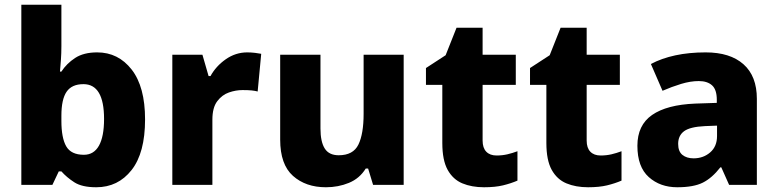

<svg xmlns="http://www.w3.org/2000/svg" viewBox="-20 -780 3281 810"><path d="M239 -585Q239 -555 237 -527.5Q235 -500 233 -478H239Q261 -512 297 -535.5Q333 -559 390 -559Q479 -559 535.5 -486.5Q592 -414 592 -276Q592 -135 535 -62.5Q478 10 386 10Q326 10 293.5 -11Q261 -32 239 -57H228L201 0H70V-760H239ZM332 -425Q283 -425 261 -393Q239 -361 239 -292V-270Q239 -198 259.5 -162.5Q280 -127 334 -127Q376 -127 397.5 -165.5Q419 -204 419 -278Q419 -425 332 -425Z M1023 -559Q1039 -559 1056 -557Q1073 -555 1082 -553L1067 -394Q1056 -397 1041.5 -398.5Q1027 -400 1003 -400Q975 -400 946 -390Q917 -380 896.5 -353Q876 -326 876 -275V0H707V-549H834L860 -459H868Q891 -501 932.5 -530Q974 -559 1023 -559Z M1683 -549V0H1554L1533 -69H1523Q1497 -27 1452 -8.5Q1407 10 1355 10Q1270 10 1216 -38Q1162 -86 1162 -191V-549H1332V-238Q1332 -182 1350 -153.5Q1368 -125 1409 -125Q1470 -125 1492 -170Q1514 -215 1514 -300V-549Z M2075 -124Q2099 -124 2120.5 -129Q2142 -134 2163 -142V-18Q2135 -6 2102 2Q2069 10 2022 10Q1970 10 1930.5 -6.5Q1891 -23 1868.5 -63.5Q1846 -104 1846 -177V-422H1777V-493L1860 -547L1906 -663H2016V-549H2156V-422H2016V-187Q2016 -156 2031.5 -140Q2047 -124 2075 -124Z M2514 -124Q2538 -124 2559.5 -129Q2581 -134 2602 -142V-18Q2574 -6 2541 2Q2508 10 2461 10Q2409 10 2369.5 -6.5Q2330 -23 2307.5 -63.5Q2285 -104 2285 -177V-422H2216V-493L2299 -547L2345 -663H2455V-549H2595V-422H2455V-187Q2455 -156 2470.5 -140Q2486 -124 2514 -124Z M2957 -559Q3060 -559 3116.5 -509Q3173 -459 3173 -363V0H3056L3023 -74H3019Q2984 -29 2945 -9.5Q2906 10 2837 10Q2765 10 2717 -33Q2669 -76 2669 -165Q2669 -252 2731 -295Q2793 -338 2913 -343L3004 -346V-359Q3004 -402 2984 -420Q2964 -438 2928 -438Q2893 -438 2853.5 -426Q2814 -414 2775 -397L2726 -510Q2771 -534 2829 -546.5Q2887 -559 2957 -559ZM2954 -248Q2891 -245 2866 -226.5Q2841 -208 2841 -173Q2841 -141 2859 -126.5Q2877 -112 2906 -112Q2947 -112 2976 -137Q3005 -162 3005 -206V-250Z"/></svg>

Font: Noto Sans Khmer UI ExtraBold
Style: Regular
Weight: 800
Designer: Danh Hong and the Monotype Design Team
Foundry: Monotype Imaging Inc.
Version: Version 2.002; ttfautohint (v1.8.4.7-5d5b)